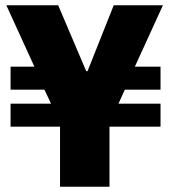

<svg xmlns="http://www.w3.org/2000/svg" viewBox="-20 -706 640 726"><path d="M207 0V-227H20V-314H173L148 -367H20V-454H110L4 -686H200L306 -437H311L410 -686H596L490 -454H587V-367H452L428 -314H587V-227H394V0Z"/></svg>

Font: Chivo Mono ExtraBold
Style: Regular
Weight: 800
Monospace: yes
Designer: Hector Gatti
Foundry: Omnibus-Type
Version: Version 1.008